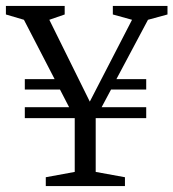

<svg xmlns="http://www.w3.org/2000/svg" viewBox="-43 -630 587 650"><path d="M112 0V-30L210 -48V-230H41V-267H191L160 -327H41V-362H142L38 -563L-23 -581V-610H176V-581L124 -563L261 -286L404 -563L339 -581V-610H524V-581L458 -563L351 -362H452V-327H333L301 -267H452V-230H281V-48L380 -30V0Z"/></svg>

Font: Manuale Light
Style: Regular
Weight: 300
Designer: Eduardo Tunni / Pablo Cosgaya
Foundry: Eduardo Tunni / Pablo Cosgaya
Version: Version 1.002